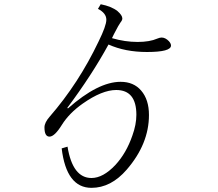

<svg xmlns="http://www.w3.org/2000/svg" viewBox="-20 -842 1040 915"><path d="M513.7 -660.2Q575.7 -642.1 635.7 -642.1Q693.4 -642.1 730 -658.2Q741.7 -663.1 750 -663.1Q768.1 -663.1 784.7 -646Q794.9 -634.8 794.9 -625Q794.9 -594.2 680.7 -594.2Q576.2 -594.2 497.1 -629.9Q418 -484.9 300.8 -328.1L303.7 -325.2Q447.3 -452.1 554.7 -452.1Q617.2 -452.1 652.8 -410.2Q689.9 -367.2 689.9 -293.9Q689.9 -156.2 584 -33.7Q508.8 53.2 416 53.2Q296.4 53.2 273.9 -134.8L301.8 -143.1Q326.2 6.3 416 6.3Q471.2 6.3 529.8 -55.7Q582 -112.3 610.8 -195.8Q629.9 -248.5 629.9 -294.9Q629.9 -413.1 533.7 -413.1Q466.3 -413.1 374 -348.1Q310.1 -303.2 274.9 -247.1Q240.2 -190.9 215.8 -190.9Q191.9 -190.9 191.9 -234.9Q191.9 -257.8 216.8 -286.1Q355 -445.3 449.7 -644Q486.8 -719.2 486.8 -748Q486.8 -779.3 446.8 -799.8L460 -821.8Q511.7 -811.5 540 -789.1Q563 -769 563 -753.9Q563 -745.6 554.2 -734.9Q547.4 -726.6 522.9 -679.2Z"/></svg>

Font: I.MingCP
Style: Regular
Weight: 400
Designer: I.Font Project
Version: Version 8.000; Sep 06, 2022